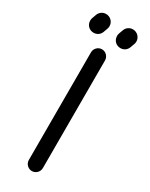

<svg xmlns="http://www.w3.org/2000/svg" viewBox="-205 -825 679 867"><g transform="rotate(30 134.5 -391.5)"><path d="M170.9 -36.6V-598.1C170.9 -618.2 154.3 -634.8 134.3 -634.8C114.3 -634.8 97.7 -618.2 97.7 -598.1V-36.6C97.7 -16.6 114.3 0 134.3 0C154.3 0 170.9 -16.6 170.9 -36.6ZM101.1 -706.5 108.9 -728C110.4 -732.4 111.3 -736.8 111.3 -741.7C111.3 -764.2 93.3 -782.2 70.8 -782.2C53.2 -782.2 38.6 -771.5 32.7 -755.4L24.9 -733.9C23.4 -729.5 22.9 -725.1 22.9 -720.2C22.9 -697.8 40.5 -680.2 63 -680.2C80.6 -680.2 95.2 -690.4 101.1 -706.5ZM240.7 -707 248.5 -728.5C250 -732.9 251 -737.3 251 -742.2C251 -764.6 232.9 -782.7 210.4 -782.7C192.9 -782.7 178.2 -772 172.4 -755.9L164.6 -734.4C163.1 -730 162.6 -725.6 162.6 -720.7C162.6 -698.2 180.2 -680.7 202.6 -680.7C220.2 -680.7 234.9 -690.9 240.7 -707Z"/></g></svg>

Font: Velvelyne
Style: Regular
Weight: 400
Designer: Manon Van der Borght et Mariel Nils
Foundry: Velvetyne
Version: Version 1.070;Glyphs 3.3.1 (3343)